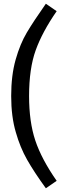

<svg xmlns="http://www.w3.org/2000/svg" viewBox="-20 -865 364 1030"><path d="M226 145Q163 58 125.5 -8Q88 -74 65 -155Q40 -239 40 -350Q40 -461 64 -545.5Q88 -630 124 -690.5Q160 -751 226 -845L284 -805Q207 -694 171.5 -595.5Q136 -497 136 -350Q136 -211 169.5 -111Q203 -11 284 105Z"/></svg>

Font: Trujillo
Style: Regular
Weight: 400
Designer: Fira Sans original fonts by bBox Type GmbH, Carrois Corporate GbR, & Edenspiekermann AG / Changes by Cristiano Sobral
Foundry: Fira Sans original fonts by bBox Type GmbH, Carrois Corporate GbR, & Edenspiekermann AG / Changes by Cristiano Sobral
Version: Version 4.301;October 17, 2021;FontCreator 14.0.0.2814 64-bi